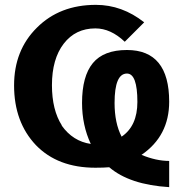

<svg xmlns="http://www.w3.org/2000/svg" viewBox="-20 -681 740 791"><path d="M430 8Q408 10 373 10Q218 10 128 -83Q38 -178 38 -329Q38 -474 132 -567Q226 -661 375 -661Q483 -661 574 -589L494 -509Q436 -564 373 -564Q291 -564 242.5 -501Q194 -438 194 -330Q194 -228 235 -164H234Q280 -99 354 -88Q318 -165 318 -257Q318 -367 362.5 -421Q407 -475 503 -475Q677 -475 677 -262Q677 -121 563 -43Q623 -18 677 -18V90Q514 80 430 8ZM503 -378Q452 -378 452 -257Q452 -174 481 -118Q546 -162 546 -261Q546 -378 503 -378Z"/></svg>

Font: Play
Style: Bold
Weight: 700
Designer: Jonas Hecksher (Cyrillic expansion: Cyreal)
Foundry: Jonas Hecksher, Playtype, e-types AS
Version: Version 2.101; ttfautohint (v1.5.65-e2d9)